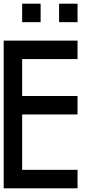

<svg xmlns="http://www.w3.org/2000/svg" viewBox="-20 -1020 540 1040"><path d="M0 0V-800H400V-700H100V-500H400V-400H100V-100H400V0ZM100 -900V-1000H200V-900ZM300 -900V-1000H400V-900Z"/></svg>

Font: Galmuri9 Regular
Style: Regular
Weight: 400
Designer: Lee Minseo (quiple)
Version: Version 2.399;hotconv 1.1.1;makeotfexe 2.6.0 DEVELOPMENT